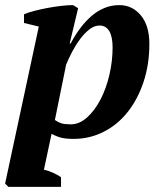

<svg xmlns="http://www.w3.org/2000/svg" viewBox="-37 -532 629 752"><path d="M353 -432Q332 -432 312.5 -416.5Q293 -401 276 -378Q259 -355 245 -328Q231 -301 222 -279L178 -62Q191 -53 203.5 -49Q216 -45 240 -45Q274 -45 304 -72Q334 -99 356.5 -142Q379 -185 391.5 -239Q404 -293 404 -346Q404 -388 391 -410Q378 -432 353 -432ZM135 133Q152 136 170.5 144.5Q189 153 202 162V200H-4L-17 187L115 -428L57 -442V-476Q73 -483 98 -489.5Q123 -496 150 -501Q177 -506 203 -509Q229 -512 249 -512L269 -500L236 -362H240Q256 -393 276.5 -420.5Q297 -448 320.5 -468.5Q344 -489 371.5 -500.5Q399 -512 430 -512Q481 -512 514.5 -472Q548 -432 548 -360Q548 -279 525 -210.5Q502 -142 462.5 -92.5Q423 -43 368.5 -15.5Q314 12 251 12Q222 12 203.5 7.5Q185 3 165 -8Z"/></svg>

Font: PTSerif
Style: Bold Italic
Weight: 700
Italic angle: -12°
Designer: A.Korolkova, O.Umpeleva, V.Yefimov
Foundry: ParaType Ltd
Version: Version 1.000W OFL; ttfautohint (v1.2) -l 8 -r 50 -G 200 -x 